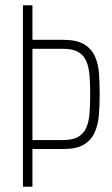

<svg xmlns="http://www.w3.org/2000/svg" viewBox="-20 -708 424 728"><path d="M67 0V-688H103V-557H220Q271 -557 299 -540Q327 -523 340 -494Q353 -465 355.5 -428Q358 -391 358 -350Q358 -310 355 -272.5Q352 -235 339 -206Q326 -177 298.5 -160Q271 -143 220 -143H103V0ZM103 -177H219Q256 -177 276.5 -189Q297 -201 307 -223.5Q317 -246 319.5 -278Q322 -310 322 -350Q322 -390 319.5 -422Q317 -454 307 -476.5Q297 -499 276.5 -511Q256 -523 219 -523H103Z"/></svg>

Font: Saira ExtraCondensed Thin
Style: Regular
Weight: 250
Width: 2
Designer: Hector Gatti with collaboration of the Omnibus-Type team
Foundry: Omnibus-Type
Version: Version 1.101